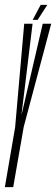

<svg xmlns="http://www.w3.org/2000/svg" viewBox="-23 -773 232 793"><path d="M-3 0H31.5L75 -249L188.5 -675H153.5L66.5 -301H66L111.5 -675H77L39.5 -247.5ZM112 -691H132.5L172.5 -753H145Z"/></svg>

Font: Anybody UltraCondensed ExtraLight
Style: Italic
Weight: 250
Width: 1
Italic angle: -10°
Version: Version 1.113;gftools[0.9.25]